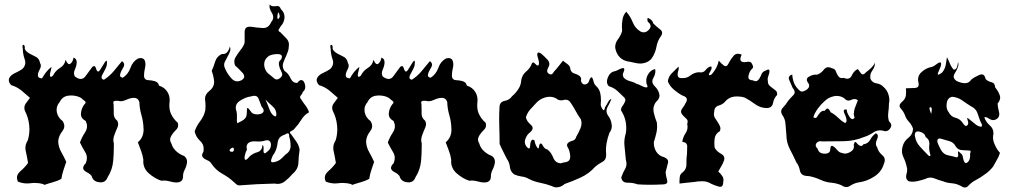

<svg xmlns="http://www.w3.org/2000/svg" viewBox="-20 -850 4534 863"><path d="M173.8 -22.5Q155.3 -27.8 136.2 -27.8Q126.5 -27.8 116.7 -26.4Q109.4 -25.4 102.5 -25.4Q80.6 -25.4 60.5 -33.7Q56.2 -43 56.2 -51.3Q56.2 -66.4 70.8 -79.6Q93.8 -99.6 106 -117.7Q102.1 -143.1 96.2 -168.9Q94.2 -176.8 94.2 -184.6Q94.2 -202.6 105 -219.7Q112.3 -244.1 112.3 -269Q112.3 -277.8 111.3 -286.6Q107.9 -320.8 92.3 -351.1Q89.4 -358.4 89.4 -365.7Q89.4 -375 94.7 -383.3Q105 -397.5 114.7 -410.2Q95.7 -427.2 75.7 -443.8Q55.2 -460 30.3 -467.3Q21 -477.5 20 -485.8Q19.5 -488.3 19.5 -490.2Q19.5 -496.1 22.9 -501.5Q30.3 -514.2 49.3 -522.5Q68.4 -531.2 80.6 -540Q93.8 -553.2 93.8 -568.8Q93.8 -576.2 90.8 -584Q82.5 -608.4 82.5 -630.9Q78.6 -648.9 85 -648.9Q85.4 -648.9 85.4 -648.4Q92.8 -647.5 91.3 -629.9Q95.2 -621.6 101.6 -616.7Q107.9 -611.8 115.2 -607.9Q128.9 -601.1 142.6 -593.8Q156.2 -586.4 160.2 -566.4Q168 -554.7 158.7 -538.1Q149.4 -521.5 150.4 -509.8Q150.9 -504.9 154.8 -501.5Q159.2 -498.5 168.9 -497.6Q176.8 -512.2 187 -525.4Q197.3 -538.1 210.4 -548.8Q212.9 -548.8 207.5 -529.8Q202.1 -511.2 206.1 -505.9Q207.5 -503.9 210.4 -504.9Q213.4 -505.9 218.3 -510.3Q228.5 -531.7 250 -544.9Q271 -557.6 274.9 -581.5Q283.2 -561.5 291.5 -561.5Q294.4 -561.5 296.9 -564Q308.1 -573.2 310.5 -591.3Q318.8 -587.9 321.8 -582.5Q324.7 -576.7 324.7 -570.3Q324.7 -555.2 316.4 -537.1Q312.5 -528.3 312.5 -520.5Q312.5 -512.2 316.9 -505.9Q331.5 -495.1 342.8 -495.1Q355 -495.1 363.8 -506.8Q380.9 -529.8 395 -549.3Q406.2 -558.1 410.2 -545.9Q413.6 -533.2 418.5 -529.3Q420.9 -527.3 423.8 -529.3Q426.8 -530.8 431.6 -538.6Q437.5 -549.3 450.7 -569.3Q455.6 -577.1 458.5 -577.1Q460.9 -577.1 460.9 -569.3Q460.9 -564.9 460 -557.1Q457 -543.9 442.9 -519.5Q436.5 -509.3 436.5 -502.4Q436.5 -493.7 447.3 -491.7Q472.2 -507.3 491.2 -530.3Q510.3 -553.7 528.3 -575.2Q538.1 -568.4 538.1 -559.1Q538.1 -553.2 533.7 -545.9Q522.9 -528.8 520 -516.1Q518.6 -510.7 521 -506.3Q522.9 -502.4 531.7 -500.5Q556.2 -516.1 566.4 -544.9Q576.2 -573.7 601.1 -587.4Q612.8 -590.3 619.6 -587.9Q626.5 -585.9 629.4 -580.1Q633.8 -572.3 633.8 -561Q633.8 -552.7 631.3 -542.5Q627.4 -524.4 627.4 -511.7Q627.4 -507.3 627.9 -503.4Q631.3 -490.7 645.5 -489.7Q660.2 -489.3 673.3 -485.8Q680.7 -483.9 686.5 -479.5Q692.4 -475.1 694.3 -465.3Q720.2 -457.5 732.9 -436Q742.7 -419.9 742.7 -400.4Q742.7 -394 741.7 -387.2Q741.2 -380.9 741.2 -375Q741.2 -354.5 749 -337.4Q759.8 -314.9 778.8 -298.3Q780.8 -292.5 780.8 -287.1Q780.8 -275.4 771.5 -266.6Q758.8 -254.4 750.5 -240.7Q745.6 -232.9 744.6 -224.6Q744.1 -215.8 750.5 -204.6Q756.3 -184.1 772.5 -169.9Q788.1 -155.8 807.6 -148.9Q816.4 -142.1 818.8 -134.3Q820.8 -128.9 820.8 -123Q820.8 -120.6 820.3 -118.2Q818.4 -102.5 809.6 -85.9Q802.7 -72.3 802.7 -58.6Q802.7 -56.2 802.7 -53.7Q801.8 -43.5 796.9 -38.6Q792 -33.2 785.2 -31.2Q778.8 -29.8 772 -29.8Q759.8 -29.8 745.1 -34.2Q729.5 -38.6 717.3 -38.6Q710.9 -38.6 705.6 -37.6Q675.3 -47.4 648.4 -71.3Q624 -93.3 624 -124.5Q624 -127.9 624.5 -131.3Q621.6 -151.9 614.3 -171.4Q606.9 -190.9 599.6 -210.4Q614.3 -222.7 620.6 -239.3Q625.5 -252.4 625.5 -266.1Q625.5 -270.5 625 -274.9Q624 -304.7 615.7 -333Q607.4 -360.8 606.4 -391.1Q602.5 -402.8 595.7 -406.7Q589.4 -410.6 581.1 -410.2Q565.4 -409.7 546.4 -400.9Q533.7 -395 522.5 -395Q517.1 -395 512.2 -396.5Q501.5 -397.9 494.1 -396Q486.8 -393.6 490.7 -380.4Q491.2 -368.2 491.2 -354.5Q491.2 -349.1 491.2 -338.9Q491.2 -319.8 507.3 -307.1Q511.2 -299.3 511.2 -291.5Q510.7 -283.7 507.3 -275.9Q500 -259.8 494.1 -243.2Q490.7 -234.4 489.7 -225.1Q488.3 -215.8 491.7 -206.1Q491.7 -198.2 491.7 -190.4Q491.7 -158.7 488.8 -127Q485.4 -86.9 463.4 -52.7Q455.1 -30.3 432.6 -30.3Q429.7 -30.3 426.3 -30.8Q398.4 -33.7 392.1 -58.6Q384.3 -68.8 371.6 -75.2Q358.4 -81.5 354.5 -90.3Q352.5 -95.2 355 -101.6Q356.9 -107.9 365.7 -116.7Q370.6 -128.9 370.6 -140.1Q370.6 -153.8 363.3 -165.5Q349.6 -188 339.4 -209.5Q347.7 -232.9 362.8 -255.9Q371.1 -268.6 371.1 -282.2Q371.1 -293.9 365.2 -306.2Q343.8 -317.4 343.8 -336.9Q343.8 -336.9 343.8 -340.3Q345.7 -362.8 358.9 -380.4Q370.1 -390.1 360.4 -396.5Q351.1 -403.3 344.7 -409.7Q325.2 -420.9 299.3 -420.9Q295.4 -420.9 291.5 -420.4Q261.2 -418.5 248.5 -391.6Q234.4 -375.5 234.4 -356.4Q234.4 -351.1 235.4 -345.7Q240.7 -320.8 261.7 -305.7Q269 -293.9 269 -283.2Q269 -271.5 260.3 -260.3Q243.2 -238.8 241.7 -215.3Q242.2 -189.9 254.9 -167.5Q267.6 -145 277.8 -122.6Q271 -104 265.1 -85Q258.8 -65.9 255.9 -46.4Q239.3 -36.6 218.8 -31.2Q197.8 -25.4 179.7 -19Q177.7 -20 173.8 -22.5Z M1033.2 -29.8Q1009.3 -52.7 979.5 -68.8Q949.7 -85.4 930.7 -113.8Q924.8 -124.5 911.1 -129.9Q897.9 -135.3 891.6 -143.1Q888.2 -147.5 888.2 -153.3Q888.7 -159.2 894.5 -168Q895.5 -174.3 895.5 -180.7Q895.5 -202.1 880.4 -215.8Q860.4 -233.9 855 -259.3Q863.3 -284.7 880.4 -306.2Q897 -328.1 902.8 -354.5Q903.8 -363.8 903.8 -373Q903.8 -386.7 901.9 -400.9Q901.4 -403.3 901.4 -406.2Q901.4 -426.3 921.9 -441.9Q942.4 -458.5 942.4 -480.5Q942.4 -482.4 942.4 -484.4Q939.9 -509.3 931.6 -531.2Q940.4 -550.8 947.3 -573.7Q954.1 -596.2 977.1 -607.4Q993.7 -605 1002.9 -617.7Q1011.7 -630.4 1013.2 -642.1Q1016.6 -632.8 1015.1 -624Q1013.2 -615.7 1008.8 -606.9Q1001 -591.3 992.2 -575.2Q987.3 -567.4 987.3 -558.6Q987.3 -550.3 991.7 -542Q1000 -521 1019 -499Q1031.2 -484.4 1046.9 -484.4Q1055.2 -484.4 1064.5 -488.8Q1077.6 -496.1 1077.6 -506.3Q1077.6 -514.6 1068.8 -523.9Q1049.3 -545.4 1036.6 -555.7Q1033.2 -564.9 1033.2 -573.2Q1033.2 -584 1039.1 -593.3Q1048.8 -609.4 1060.5 -624.5Q1067.4 -632.8 1072.3 -641.1Q1077.6 -649.4 1079.6 -659.2Q1079.6 -674.8 1079.6 -706.1Q1079.6 -730 1102.5 -730Q1106 -730 1110.4 -729.5Q1134.3 -725.6 1160.6 -724.1Q1160.6 -724.1 1164.1 -724.1Q1187.5 -724.1 1199.2 -751Q1208 -761.2 1208 -772.5Q1208 -782.2 1201.7 -792.5Q1191.4 -809.1 1191.4 -821.3Q1191.4 -826.2 1192.9 -830.1Q1196.8 -824.2 1201.2 -823.2Q1206.1 -821.8 1210.9 -821.8Q1219.7 -822.3 1228.5 -822.8Q1237.3 -822.8 1242.7 -808.6Q1258.8 -793.9 1258.8 -774.4Q1258.8 -774.4 1258.8 -771Q1257.3 -748.5 1242.2 -732.4Q1237.3 -725.1 1232.9 -717.8Q1228.5 -710.4 1240.2 -705.1Q1253.9 -691.4 1268.1 -676.3Q1278.8 -664.6 1278.8 -648.9Q1278.8 -644 1277.8 -638.7Q1277.8 -628.9 1274.4 -619.6Q1271.5 -610.4 1267.1 -600.6Q1258.8 -583.5 1252.9 -566.4Q1251 -560.5 1251 -554.7Q1251 -543 1258.8 -531.2Q1275.4 -521.5 1286.1 -498Q1295.9 -477.5 1312 -477.5Q1314.5 -477.5 1317.4 -478Q1321.8 -485.4 1326.7 -487.8Q1331.1 -490.7 1335 -490.2Q1346.7 -488.8 1351.1 -468.8Q1352.1 -463.9 1352.1 -459.5Q1352.1 -445.3 1341.3 -437Q1339.4 -429.2 1332 -420.9Q1325.2 -412.6 1332.5 -405.3Q1341.8 -390.1 1352.5 -376.5Q1363.8 -362.3 1369.1 -345.2Q1347.2 -333.5 1334.5 -312Q1321.8 -291 1304.7 -272.9Q1300.3 -266.1 1289.1 -260.7Q1277.3 -255.4 1288.1 -247.1Q1299.8 -231 1312 -213.4Q1324.2 -196.3 1326.7 -176.3Q1322.3 -148.9 1321.3 -119.1Q1320.3 -89.8 1296.4 -69.8Q1280.8 -51.3 1261.2 -35.6Q1246.6 -23.4 1228 -23.4Q1221.7 -23.4 1214.8 -24.9Q1174.8 -23.9 1134.3 -22Q1094.2 -19.5 1053.7 -16.6Q1047.4 -17.6 1042.5 -21.5Q1037.6 -25.4 1033.2 -29.8ZM1086.4 -324.7Q1089.8 -335 1089.8 -351.6Q1089.8 -351.6 1089.8 -356Q1089.4 -375.5 1106.9 -349.6Q1114.3 -335.9 1135.7 -335.9Q1135.7 -335.9 1137.2 -335.9Q1159.7 -336.4 1164.6 -348.6Q1166 -353 1164.1 -358.4Q1162.6 -363.3 1156.2 -370.1Q1148.4 -388.7 1142.1 -406.7Q1137.2 -419.4 1123.5 -419.4Q1116.7 -419.4 1107.9 -416.5Q1084.5 -414.1 1057.6 -396.5Q1039.6 -384.3 1039.6 -366.7Q1039.6 -358.9 1043 -349.6Q1045.9 -337.4 1044.9 -321.3Q1043.5 -304.7 1046.9 -295.9Q1057.6 -301.8 1068.8 -307.6Q1079.6 -313.5 1086.4 -324.7ZM1222.2 -332.5Q1222.2 -332.5 1222.2 -336.9Q1222.2 -356.9 1205.6 -371.6Q1187 -388.2 1173.3 -402.3Q1181.6 -384.8 1191.4 -357.9Q1201.2 -331.5 1218.3 -326.2Q1219.2 -328.6 1222.2 -332.5ZM1262.7 -154.8Q1285.2 -168.9 1286.1 -191.9Q1286.1 -193.4 1286.1 -194.8Q1286.1 -215.8 1279.8 -236.3Q1280.3 -250 1274.9 -250.5Q1269 -251.5 1259.8 -244.6Q1231 -236.3 1228 -209Q1225.1 -181.6 1212.9 -160.6Q1204.1 -149.9 1199.2 -132.3Q1198.2 -129.4 1198.2 -127.4Q1198.2 -120.6 1206.5 -120.6Q1211.9 -120.6 1220.7 -123.5Q1233.4 -127.4 1243.7 -136.2Q1253.4 -145.5 1262.7 -154.8ZM1101.1 -146Q1115.7 -160.2 1137.2 -166Q1158.7 -172.4 1159.7 -198.7Q1166 -194.8 1164.6 -180.7Q1163.1 -166.5 1167 -162.1Q1168.5 -160.2 1171.9 -161.6Q1175.3 -162.6 1181.6 -168.5Q1197.8 -180.7 1197.8 -198.2Q1197.8 -201.2 1197.3 -204.6Q1194.8 -219.7 1180.7 -219.7Q1173.8 -219.7 1165 -216.3Q1154.8 -213.9 1142.1 -213.9Q1136.7 -213.9 1130.4 -214.4Q1127 -214.8 1123.5 -214.8Q1108.4 -214.8 1098.6 -209Q1092.3 -205.1 1089.8 -197.8Q1086.9 -190.4 1089.8 -176.8Q1084.5 -168.5 1080.6 -151.9Q1077.1 -134.8 1082.5 -131.8Q1084.5 -130.9 1089.4 -133.8Q1093.8 -136.7 1101.1 -146ZM1030.8 -172.4Q1033.7 -190.9 1022 -185.1Q1010.3 -178.7 1012.2 -172.4Q1013.2 -169.9 1016.1 -168.9Q1019.5 -167.5 1026.4 -168Q1027.8 -169.4 1030.8 -172.4ZM1237.8 -498.5Q1248.5 -506.3 1248.5 -515.6Q1248.5 -520.5 1245.6 -525.9Q1236.8 -542 1233.9 -558.1Q1232.4 -564.5 1234.4 -571.3Q1236.3 -577.6 1243.7 -583Q1247.1 -589.8 1247.1 -594.7Q1247.1 -606.9 1227.5 -606.9Q1227.5 -606.9 1224.1 -606.9Q1192.9 -605.5 1182.1 -593.3Q1167.5 -580.1 1167.5 -561Q1167.5 -557.1 1168 -552.2Q1172.4 -527.8 1191.9 -514.6Q1201.2 -506.8 1212.9 -497.1Q1224.1 -487.8 1237.8 -498.5ZM1236.8 -773.4Q1237.3 -776.4 1237.3 -777.8Q1231.4 -805.2 1228 -785.6Q1224.6 -766.1 1229.5 -764.6Q1230.5 -764.2 1232.4 -766.1Q1234.4 -768.1 1236.8 -773.4Z M1557.6 -22.5Q1539.1 -27.8 1520 -27.8Q1510.3 -27.8 1500.5 -26.4Q1493.2 -25.4 1486.3 -25.4Q1464.4 -25.4 1444.3 -33.7Q1439.9 -43 1439.9 -51.3Q1439.9 -66.4 1454.6 -79.6Q1477.5 -99.6 1489.7 -117.7Q1485.8 -143.1 1480 -168.9Q1478 -176.8 1478 -184.6Q1478 -202.6 1488.8 -219.7Q1496.1 -244.1 1496.1 -269Q1496.1 -277.8 1495.1 -286.6Q1491.7 -320.8 1476.1 -351.1Q1473.1 -358.4 1473.1 -365.7Q1473.1 -375 1478.5 -383.3Q1488.8 -397.5 1498.5 -410.2Q1479.5 -427.2 1459.5 -443.8Q1439 -460 1414.1 -467.3Q1404.8 -477.5 1403.8 -485.8Q1403.3 -488.3 1403.3 -490.2Q1403.3 -496.1 1406.7 -501.5Q1414.1 -514.2 1433.1 -522.5Q1452.1 -531.2 1464.4 -540Q1477.5 -553.2 1477.5 -568.8Q1477.5 -576.2 1474.6 -584Q1466.3 -608.4 1466.3 -630.9Q1462.4 -648.9 1468.8 -648.9Q1469.2 -648.9 1469.2 -648.4Q1476.6 -647.5 1475.1 -629.9Q1479 -621.6 1485.4 -616.7Q1491.7 -611.8 1499 -607.9Q1512.7 -601.1 1526.4 -593.8Q1540 -586.4 1543.9 -566.4Q1551.8 -554.7 1542.5 -538.1Q1533.2 -521.5 1534.2 -509.8Q1534.7 -504.9 1538.6 -501.5Q1543 -498.5 1552.7 -497.6Q1560.5 -512.2 1570.8 -525.4Q1581.1 -538.1 1594.2 -548.8Q1596.7 -548.8 1591.3 -529.8Q1585.9 -511.2 1589.8 -505.9Q1591.3 -503.9 1594.2 -504.9Q1597.2 -505.9 1602.1 -510.3Q1612.3 -531.7 1633.8 -544.9Q1654.8 -557.6 1658.7 -581.5Q1667 -561.5 1675.3 -561.5Q1678.2 -561.5 1680.7 -564Q1691.9 -573.2 1694.3 -591.3Q1702.6 -587.9 1705.6 -582.5Q1708.5 -576.7 1708.5 -570.3Q1708.5 -555.2 1700.2 -537.1Q1696.3 -528.3 1696.3 -520.5Q1696.3 -512.2 1700.7 -505.9Q1715.3 -495.1 1726.6 -495.1Q1738.8 -495.1 1747.6 -506.8Q1764.6 -529.8 1778.8 -549.3Q1790 -558.1 1793.9 -545.9Q1797.4 -533.2 1802.2 -529.3Q1804.7 -527.3 1807.6 -529.3Q1810.5 -530.8 1815.4 -538.6Q1821.3 -549.3 1834.5 -569.3Q1839.4 -577.1 1842.3 -577.1Q1844.7 -577.1 1844.7 -569.3Q1844.7 -564.9 1843.8 -557.1Q1840.8 -543.9 1826.7 -519.5Q1820.3 -509.3 1820.3 -502.4Q1820.3 -493.7 1831.1 -491.7Q1856 -507.3 1875 -530.3Q1894 -553.7 1912.1 -575.2Q1921.9 -568.4 1921.9 -559.1Q1921.9 -553.2 1917.5 -545.9Q1906.7 -528.8 1903.8 -516.1Q1902.3 -510.7 1904.8 -506.3Q1906.7 -502.4 1915.5 -500.5Q1939.9 -516.1 1950.2 -544.9Q1960 -573.7 1984.9 -587.4Q1996.6 -590.3 2003.4 -587.9Q2010.3 -585.9 2013.2 -580.1Q2017.6 -572.3 2017.6 -561Q2017.6 -552.7 2015.1 -542.5Q2011.2 -524.4 2011.2 -511.7Q2011.2 -507.3 2011.7 -503.4Q2015.1 -490.7 2029.3 -489.7Q2043.9 -489.3 2057.1 -485.8Q2064.5 -483.9 2070.3 -479.5Q2076.2 -475.1 2078.1 -465.3Q2104 -457.5 2116.7 -436Q2126.5 -419.9 2126.5 -400.4Q2126.5 -394 2125.5 -387.2Q2125 -380.9 2125 -375Q2125 -354.5 2132.8 -337.4Q2143.6 -314.9 2162.6 -298.3Q2164.6 -292.5 2164.6 -287.1Q2164.6 -275.4 2155.3 -266.6Q2142.6 -254.4 2134.3 -240.7Q2129.4 -232.9 2128.4 -224.6Q2127.9 -215.8 2134.3 -204.6Q2140.1 -184.1 2156.2 -169.9Q2171.9 -155.8 2191.4 -148.9Q2200.2 -142.1 2202.6 -134.3Q2204.6 -128.9 2204.6 -123Q2204.6 -120.6 2204.1 -118.2Q2202.1 -102.5 2193.4 -85.9Q2186.5 -72.3 2186.5 -58.6Q2186.5 -56.2 2186.5 -53.7Q2185.5 -43.5 2180.7 -38.6Q2175.8 -33.2 2168.9 -31.2Q2162.6 -29.8 2155.8 -29.8Q2143.6 -29.8 2128.9 -34.2Q2113.3 -38.6 2101.1 -38.6Q2094.7 -38.6 2089.4 -37.6Q2059.1 -47.4 2032.2 -71.3Q2007.8 -93.3 2007.8 -124.5Q2007.8 -127.9 2008.3 -131.3Q2005.4 -151.9 1998 -171.4Q1990.7 -190.9 1983.4 -210.4Q1998 -222.7 2004.4 -239.3Q2009.3 -252.4 2009.3 -266.1Q2009.3 -270.5 2008.8 -274.9Q2007.8 -304.7 1999.5 -333Q1991.2 -360.8 1990.2 -391.1Q1986.3 -402.8 1979.5 -406.7Q1973.1 -410.6 1964.8 -410.2Q1949.2 -409.7 1930.2 -400.9Q1917.5 -395 1906.2 -395Q1900.9 -395 1896 -396.5Q1885.3 -397.9 1877.9 -396Q1870.6 -393.6 1874.5 -380.4Q1875 -368.2 1875 -354.5Q1875 -349.1 1875 -338.9Q1875 -319.8 1891.1 -307.1Q1895 -299.3 1895 -291.5Q1894.5 -283.7 1891.1 -275.9Q1883.8 -259.8 1877.9 -243.2Q1874.5 -234.4 1873.5 -225.1Q1872.1 -215.8 1875.5 -206.1Q1875.5 -198.2 1875.5 -190.4Q1875.5 -158.7 1872.6 -127Q1869.1 -86.9 1847.2 -52.7Q1838.9 -30.3 1816.4 -30.3Q1813.5 -30.3 1810.1 -30.8Q1782.2 -33.7 1775.9 -58.6Q1768.1 -68.8 1755.4 -75.2Q1742.2 -81.5 1738.3 -90.3Q1736.3 -95.2 1738.8 -101.6Q1740.7 -107.9 1749.5 -116.7Q1754.4 -128.9 1754.4 -140.1Q1754.4 -153.8 1747.1 -165.5Q1733.4 -188 1723.1 -209.5Q1731.4 -232.9 1746.6 -255.9Q1754.9 -268.6 1754.9 -282.2Q1754.9 -293.9 1749 -306.2Q1727.5 -317.4 1727.5 -336.9Q1727.5 -336.9 1727.5 -340.3Q1729.5 -362.8 1742.7 -380.4Q1753.9 -390.1 1744.1 -396.5Q1734.9 -403.3 1728.5 -409.7Q1709 -420.9 1683.1 -420.9Q1679.2 -420.9 1675.3 -420.4Q1645 -418.5 1632.3 -391.6Q1618.2 -375.5 1618.2 -356.4Q1618.2 -351.1 1619.1 -345.7Q1624.5 -320.8 1645.5 -305.7Q1652.8 -293.9 1652.8 -283.2Q1652.8 -271.5 1644 -260.3Q1627 -238.8 1625.5 -215.3Q1626 -189.9 1638.7 -167.5Q1651.4 -145 1661.6 -122.6Q1654.8 -104 1648.9 -85Q1642.6 -65.9 1639.6 -46.4Q1623 -36.6 1602.5 -31.2Q1581.5 -25.4 1563.5 -19Q1561.5 -20 1557.6 -22.5Z M2460.4 -13.7Q2435.5 -22.9 2408.7 -28.3Q2382.3 -33.2 2357.9 -45.4Q2342.3 -54.7 2324.7 -56.6Q2307.1 -59.1 2291.5 -65.9Q2274.4 -78.1 2272 -99.1Q2269.5 -120.6 2257.8 -136.7Q2250 -153.3 2241.2 -169.9Q2232.4 -186.5 2225.6 -203.1Q2225.6 -244.1 2224.1 -285.6Q2223.6 -300.3 2223.6 -315.4Q2223.6 -341.3 2225.1 -367.7Q2225.6 -392.1 2248 -396.5Q2270 -400.4 2281.7 -417.5Q2297.9 -431.2 2309.6 -449.2Q2321.8 -467.3 2322.8 -489.3Q2326.7 -513.2 2344.7 -528.3Q2363.3 -543.5 2371.1 -565.4Q2376 -573.7 2383.8 -564.9Q2391.6 -556.2 2397 -555.2Q2399.4 -554.7 2400.9 -557.6Q2402.3 -560.1 2402.8 -567.9Q2402.3 -576.2 2397.5 -591.3Q2392.6 -606.4 2396.5 -611.8Q2397.9 -613.8 2400.9 -613.8Q2401.4 -613.8 2401.9 -613.8Q2405.8 -613.3 2413.1 -608.4Q2427.2 -596.7 2441.9 -580.6Q2449.2 -571.8 2449.2 -562.5Q2449.2 -553.7 2442.9 -543.5Q2434.1 -525.9 2447.8 -518.1Q2460.9 -509.8 2470.2 -528.3Q2481 -539.6 2490.7 -552.2Q2500 -564.9 2510.3 -577.1Q2520 -569.3 2531.7 -561Q2543 -552.7 2543.9 -538.1Q2547.9 -523.9 2561 -520Q2574.2 -516.1 2583.5 -509.8Q2588.4 -506.3 2590.8 -501Q2593.3 -495.6 2591.3 -485.4Q2598.1 -467.8 2611.8 -470.7Q2625.5 -473.6 2629.4 -491.2Q2632.8 -498.5 2635.3 -501Q2637.7 -503.4 2639.6 -502.4Q2644.5 -499.5 2647.9 -484.4Q2651.4 -469.7 2658.7 -464.4Q2676.3 -447.8 2679.2 -425.3Q2681.2 -412.1 2681.2 -398.9Q2681.2 -389.6 2680.2 -380.4Q2680.7 -370.1 2688.5 -358.9Q2696.3 -347.2 2699.2 -367.2Q2704.6 -375 2712.9 -390.6Q2721.2 -405.8 2728 -404.3Q2721.2 -387.2 2710.4 -368.2Q2706.1 -359.9 2706.1 -351.6Q2706.1 -341.3 2712.9 -330.6Q2725.6 -314.9 2729 -293Q2730 -288.1 2730 -283.7Q2730 -267.1 2719.7 -253.9Q2710.4 -230 2706.1 -204.6Q2703.6 -188.5 2703.6 -172.9Q2703.6 -163.1 2704.6 -153.3Q2704.6 -130.9 2686.5 -121.6Q2668.5 -112.3 2654.8 -100.1Q2627.9 -69.8 2591.3 -52.7Q2554.7 -35.6 2517.6 -22.9Q2505.9 -11.7 2490.2 -8.8Q2485.8 -7.8 2481.4 -7.8Q2470.7 -7.8 2460.4 -13.7ZM2520 -120.6Q2543 -124 2543 -145Q2543 -145 2543 -149.4Q2541 -174.3 2530.8 -189.5Q2527.8 -196.3 2528.8 -200.2Q2529.8 -204.1 2532.7 -207Q2539.6 -213.9 2553.2 -217.3Q2566.9 -221.2 2569.8 -234.9Q2580.1 -252 2588.9 -272.9Q2593.8 -284.7 2593.8 -295.9Q2593.8 -304.7 2590.8 -314Q2578.1 -331.1 2568.4 -349.6Q2558.6 -368.2 2546.9 -385.3Q2537.6 -401.9 2522.5 -401.9Q2518.6 -401.9 2514.6 -400.9Q2508.3 -398.9 2502.4 -398.9Q2489.3 -398.9 2479 -408.2Q2465.3 -415 2450.7 -415Q2440.9 -415 2430.7 -412.1Q2405.3 -404.8 2389.2 -386.2Q2375.5 -372.1 2362.3 -356.9Q2349.6 -341.8 2343.8 -322.8Q2346.7 -305.7 2365.2 -290Q2374 -282.7 2374 -274.4Q2374 -265.6 2363.8 -256.3Q2348.1 -245.1 2341.3 -225.1Q2338.9 -218.8 2338.9 -212.4Q2338.9 -200.2 2348.1 -189Q2361.8 -174.8 2362.8 -193.4Q2363.3 -212.4 2369.6 -219.7Q2371.6 -222.2 2375 -222.2Q2378.4 -222.2 2383.3 -217.8Q2382.8 -207.5 2392.6 -189.9Q2401.9 -172.4 2403.8 -198.2Q2411.1 -212.9 2419.4 -196.3Q2428.2 -179.7 2439.5 -178.7Q2457.5 -166 2466.8 -141.1Q2476.6 -116.2 2502.4 -116.2Q2506.3 -117.7 2510.7 -119.1Q2515.1 -120.1 2520 -120.6Z M2844.7 -21.5Q2827.1 -28.8 2801.8 -28.8Q2801.8 -28.8 2800.8 -28.8Q2775.4 -28.8 2772.5 -52.7Q2779.3 -72.8 2790 -91.3Q2795.9 -102.1 2795.9 -113.8Q2795.9 -122.6 2793 -132.3Q2790 -162.1 2787.1 -192.4Q2786.1 -199.7 2786.1 -206.5Q2786.1 -229 2793 -251.5Q2794.9 -262.7 2794.9 -273.9Q2794.9 -286.6 2793 -298.8Q2789.1 -322.8 2777.3 -343.8Q2771.5 -351.1 2771.5 -357.9Q2771.5 -363.8 2775.4 -369.6Q2784.2 -381.3 2789.1 -392.6Q2791 -397.5 2791 -401.9Q2790 -406.7 2786.1 -411.6Q2770.5 -426.3 2754.9 -441.4Q2738.3 -456.1 2716.8 -462.4Q2708 -471.2 2708 -483.4Q2708 -491.2 2711.9 -501Q2720.7 -524.4 2740.2 -529.3Q2749 -530.3 2763.7 -538.6Q2774.4 -543.9 2780.3 -543.9Q2780.3 -543.9 2781.2 -543.9Q2783.2 -543.9 2784.2 -543.5Q2786.1 -542 2786.1 -537.6Q2786.1 -533.2 2782.2 -524.4Q2779.3 -518.1 2779.3 -513.2Q2779.3 -510.7 2780.3 -508.8Q2781.2 -502.4 2787.1 -497.6Q2796.9 -488.8 2814.5 -484.4Q2831.1 -480 2841.8 -473.1Q2850.6 -471.2 2866.2 -462.9Q2877.9 -457 2883.8 -457Q2885.7 -457 2887.7 -457.5Q2890.6 -458.5 2890.6 -462.4Q2889.6 -466.3 2885.7 -475.1Q2884.8 -481 2884.8 -487.3Q2884.8 -501.5 2892.6 -515.1Q2904.3 -535.6 2924.8 -539.6Q2925.8 -535.2 2925.8 -530.8Q2925.8 -516.1 2917 -500Q2912.1 -492.2 2912.1 -484.9Q2912.1 -472.2 2924.8 -460.4Q2939.5 -445.8 2943.4 -426.8Q2944.3 -423.3 2944.3 -420.4Q2944.3 -405.3 2928.7 -392.1Q2917 -376 2917 -358.4Q2917 -352.1 2918 -345.7Q2923.8 -320.8 2932.6 -298.8Q2933.6 -289.6 2933.6 -280.3Q2933.6 -267.1 2930.7 -254.4Q2925.8 -232.4 2918.9 -211.4Q2918.9 -209 2918.9 -206.5Q2918.9 -186 2929.7 -168.5Q2941.4 -149.4 2964.8 -143.6Q2983.4 -136.2 2983.4 -122.1Q2982.4 -118.2 2981.4 -113.8Q2975.6 -92.8 2971.7 -75.7Q2972.7 -61 2978.5 -40.5Q2979.5 -36.6 2979.5 -33.7Q2979.5 -21 2958 -21Q2958 -21 2957 -21Q2928.7 -19.5 2900.4 -19.5Q2872.1 -19.5 2844.7 -21.5ZM2811.5 -572.3Q2785.2 -574.7 2767.6 -590.8Q2751 -606.9 2746.1 -630.9Q2745.1 -634.3 2745.1 -637.7Q2745.1 -656.7 2756.8 -672.4Q2770.5 -690.4 2776.4 -710.4Q2775.4 -720.2 2775.4 -730Q2775.4 -742.7 2777.3 -756.3Q2779.3 -780.8 2794.9 -797.4Q2813.5 -776.4 2824.2 -749.5Q2835 -722.2 2860.4 -707.5Q2867.2 -704.6 2873 -704.6Q2886.7 -704.6 2897.5 -717.3Q2904.3 -725.1 2904.3 -732.4Q2904.3 -742.7 2891.6 -752.4Q2889.6 -759.8 2889.6 -763.7Q2889.6 -768.6 2892.6 -768.6Q2895.5 -768.6 2899.4 -766.1Q2914.1 -757.3 2916 -745.1Q2929.7 -731 2947.3 -717.8Q2956.1 -710.9 2956.1 -702.1Q2956.1 -692.9 2946.3 -681.2Q2934.6 -662.1 2930.7 -640.1Q2926.8 -618.2 2916 -598.6Q2905.3 -576.2 2881.8 -568.4Q2872.1 -565.4 2862.3 -564.5H2856.4Q2845.7 -564.5 2835 -567.4Q2829.1 -568.8 2823.2 -569.8Q2817.4 -570.8 2811.5 -572.3Z M3176.8 -23.9Q3159.7 -34.7 3140.1 -35.2Q3136.2 -35.2 3132.3 -35.2Q3116.7 -35.2 3101.6 -32.2Q3085 -30.3 3067.9 -28.8Q3050.8 -26.9 3034.2 -24.9Q3033.7 -38.6 3035.2 -52.7Q3036.1 -67.4 3048.8 -75.7Q3065.4 -89.4 3065.4 -110.4Q3065.4 -110.4 3065.4 -113.8Q3065.4 -113.8 3065.4 -124Q3065.4 -141.6 3067.9 -157.7Q3068.8 -174.3 3068.8 -192.4Q3068.4 -210.4 3046.9 -212.4Q3049.3 -232.9 3061.5 -251.5Q3070.3 -264.2 3070.3 -279.3Q3070.3 -285.6 3068.8 -293Q3074.7 -308.6 3064.5 -316.9Q3054.7 -325.7 3046.9 -334.5Q3043 -339.4 3041.5 -345.2Q3040 -351.1 3044.4 -359.4Q3055.2 -373 3064.9 -392.6Q3067.4 -397.9 3067.4 -402.3Q3067.4 -414.6 3047.9 -420.4Q3027.3 -431.2 3009.3 -446.8Q2990.7 -462.4 2981.9 -483.9Q2983.9 -504.9 2999.5 -520.5Q3009.3 -530.3 3029.3 -550.3Q3032.7 -544.9 3028.3 -530.8Q3023.9 -516.1 3027.3 -506.8Q3028.8 -502.9 3033.2 -500.5Q3037.1 -498.5 3044.9 -499Q3044.9 -499 3050.3 -499Q3068.4 -499 3083 -510.7Q3099.6 -523.9 3121.1 -525.4Q3125.5 -524.4 3129.9 -524.4Q3143.1 -524.4 3151.4 -535.2Q3162.6 -549.3 3176.3 -551.8Q3182.1 -544.9 3173.8 -531.2Q3165.5 -518.1 3166.5 -513.2Q3167 -511.7 3169.4 -511.7Q3171.4 -511.7 3176.8 -514.2Q3189.5 -526.9 3198.7 -543.9Q3207.5 -561 3210.9 -577.6Q3220.2 -565.4 3233.4 -555.7Q3246.6 -545.9 3256.3 -567.9Q3265.1 -585 3277.8 -599.6Q3285.6 -608.4 3296.9 -608.4Q3304.7 -608.4 3313.5 -604.5Q3308.1 -591.8 3307.6 -585Q3307.6 -578.1 3311 -575.2Q3318.8 -567.9 3336.9 -571.8Q3354.5 -575.2 3358.9 -564.9Q3362.8 -558.6 3364.7 -552.2Q3366.7 -545.9 3359.4 -540Q3348.1 -528.8 3344.2 -508.8Q3343.8 -505.9 3343.8 -503.4Q3343.8 -489.3 3364.7 -488.8Q3372.1 -484.4 3377 -484.9Q3382.3 -485.4 3386.2 -488.8Q3395 -496.6 3401.4 -513.2Q3407.2 -529.3 3422.4 -533.2Q3429.7 -537.6 3433.6 -537.6Q3437 -537.1 3438 -534.2Q3440.4 -527.3 3434.1 -510.3Q3428.2 -493.7 3431.6 -485.4Q3430.7 -477.1 3434.1 -471.2Q3438 -465.3 3443.4 -460.9Q3453.6 -452.6 3464.4 -444.8Q3473.1 -439 3473.1 -428.2Q3473.1 -425.8 3472.7 -422.9Q3458.5 -408.7 3454.6 -386.7Q3450.2 -364.7 3426.3 -364.3Q3397.5 -364.7 3374 -381.8Q3351.1 -398.9 3327.1 -411.6Q3311.5 -416.5 3293.9 -416.5Q3287.6 -416.5 3281.7 -416Q3257.8 -413.6 3241.7 -396Q3230.5 -381.3 3210.4 -375.5Q3190.4 -369.6 3190.4 -348.1Q3189 -342.3 3189 -336.9Q3189 -326.7 3194.8 -317.9Q3204.6 -304.2 3211.9 -291Q3216.3 -283.7 3217.8 -276.4Q3219.2 -269 3215.8 -260.7Q3195.8 -249.5 3192.4 -228Q3190.9 -217.3 3190.9 -207Q3190.9 -196.3 3192.4 -186Q3201.2 -169.4 3222.7 -157.7Q3235.8 -150.4 3235.8 -137.7Q3235.8 -129.9 3231 -120.6Q3226.6 -109.4 3220.2 -99.6Q3213.9 -89.4 3208.5 -79.1Q3218.3 -70.3 3226.1 -59.1Q3234.4 -47.9 3231 -33.2Q3231 -10.7 3217.3 -10.3Q3214.4 -10.3 3210.9 -11.2Q3190.4 -17.1 3176.8 -23.9Z M3761.7 -17.6Q3739.3 -26.9 3715.8 -28.8Q3692.4 -30.8 3669.9 -41Q3654.3 -48.3 3636.7 -53.7Q3620.1 -59.1 3601.6 -59.6Q3579.1 -63 3575.2 -84Q3571.3 -105 3559.6 -120.1Q3545.9 -149.9 3530.3 -179.7Q3514.6 -210 3514.6 -244.1Q3512.7 -267.1 3510.7 -291.5Q3509.8 -315.4 3495.1 -335Q3491.2 -342.3 3491.2 -348.6Q3491.2 -358.4 3500 -367.2Q3513.7 -381.8 3521.5 -395.5Q3532.2 -408.7 3545.9 -422.4Q3551.8 -428.2 3551.8 -435.5Q3551.8 -444.3 3543 -454.6Q3537.1 -468.3 3528.3 -488.3Q3525.4 -494.1 3525.4 -499Q3525.4 -510.3 3541 -515.1Q3542 -496.1 3548.8 -477.5Q3556.6 -459 3571.3 -445.8Q3577.1 -438.5 3585 -438.5Q3592.8 -438.5 3603.5 -445.3Q3617.2 -454.6 3617.2 -464.8Q3617.2 -469.7 3614.3 -474.6Q3606.4 -484.4 3606.4 -491.7Q3606.4 -500.5 3617.2 -505.9Q3631.8 -514.6 3646.5 -514.6Q3649.4 -514.6 3652.3 -514.2Q3669.9 -520 3683.6 -537.6Q3691.4 -547.9 3703.1 -547.9Q3710.9 -547.9 3719.7 -543Q3733.4 -541 3737.3 -528.8Q3741.2 -516.6 3748 -507.8Q3751 -502.9 3756.8 -500.5Q3760.7 -499 3764.6 -499Q3768.6 -499 3772.5 -500Q3781.2 -496.1 3788.1 -496.1Q3801.8 -496.1 3808.6 -510.7Q3818.4 -532.7 3835.9 -539.6Q3842.8 -529.3 3850.6 -519.5Q3854.5 -515.6 3858.4 -515.6Q3864.3 -515.6 3872.1 -524.9Q3883.8 -533.2 3896.5 -545.4Q3908.2 -557.1 3913.1 -568.8Q3913.1 -549.3 3900.4 -532.2Q3891.6 -519.5 3891.6 -505.4Q3891.6 -500.5 3892.6 -495.1Q3901.4 -477.5 3920.9 -475.1Q3939.5 -472.2 3952.1 -458.5Q3967.8 -444.3 3973.6 -424.3Q3977.5 -412.6 3977.5 -400.4Q3977.5 -392.6 3975.6 -384.3Q3975.6 -364.7 3972.7 -344.7Q3971.7 -337.9 3971.7 -331.1Q3971.7 -317.9 3975.6 -305.2Q3986.3 -295.4 3986.3 -285.6Q3985.4 -279.3 3980.5 -272Q3971.7 -260.3 3960 -260.3Q3954.1 -260.3 3947.3 -263.2Q3941.4 -264.2 3936.5 -264.2Q3918.9 -264.2 3904.3 -253.9Q3884.8 -240.7 3864.3 -234.4Q3819.3 -215.8 3771.5 -215.3Q3723.6 -215.3 3675.8 -214.4Q3671.9 -215.3 3668 -215.3Q3656.2 -215.3 3649.4 -206.1Q3646.5 -201.7 3646.5 -196.8Q3646.5 -189.5 3655.3 -181.2Q3660.2 -160.2 3685.5 -159.2Q3686.5 -159.2 3687.5 -159.2Q3711.9 -159.2 3711.9 -180.2Q3712.9 -189 3714.8 -192.4Q3716.8 -194.3 3718.8 -194.3H3720.7Q3729.5 -191.9 3741.2 -177.7Q3752.9 -163.6 3762.7 -163.1Q3770.5 -159.7 3778.3 -159.7Q3789.1 -159.7 3800.8 -166.5Q3818.4 -175.3 3818.4 -191.9Q3818.4 -195.3 3817.4 -199.2Q3820.3 -211.9 3824.2 -211.9Q3827.1 -211.9 3830.1 -208Q3837.9 -197.3 3847.7 -194.3Q3849.6 -193.8 3850.6 -193.8Q3852.5 -193.8 3854.5 -194.8Q3857.4 -196.3 3860.4 -201.2Q3881.8 -204.1 3891.6 -222.2Q3901.4 -240.7 3917 -251Q3925.8 -247.1 3925.8 -238.3Q3925.8 -231.9 3921.9 -223.1Q3917 -212.9 3917 -204.1Q3917 -194.8 3922.9 -187.5Q3927.7 -167.5 3945.3 -152.8Q3957 -143.6 3957 -130.4Q3957 -123 3953.1 -114.3Q3942.4 -77.1 3909.2 -56.2Q3876 -34.7 3839.8 -30.3Q3819.3 -26.9 3800.8 -14.6Q3793 -9.3 3784.2 -9.3Q3773.4 -9.3 3761.7 -17.6ZM3784.2 -302.2Q3785.2 -304.7 3785.2 -308.1Q3785.2 -319.3 3776.4 -337.9Q3772.5 -346.2 3772.5 -351.1Q3772.5 -357.9 3780.3 -357.9Q3783.2 -357.9 3786.1 -357.4Q3786.1 -356.4 3786.1 -355.5Q3786.1 -343.8 3797.9 -325.7Q3804.7 -314.5 3811.5 -314.5Q3816.4 -314.5 3821.3 -320.8Q3817.4 -331.1 3817.4 -340.3Q3818.4 -340.8 3818.4 -341.8Q3818.4 -351.6 3821.3 -361.3Q3829.1 -380.9 3835.9 -399.4Q3829.1 -404.8 3820.3 -404.8Q3813.5 -404.8 3805.7 -400.9Q3799.8 -397.9 3793.9 -397.9Q3783.2 -397.9 3774.4 -408.7Q3758.8 -418.9 3741.2 -418.9Q3734.4 -418.9 3728.5 -417.5Q3704.1 -412.6 3686.5 -395.5Q3669.9 -380.9 3656.2 -362.3Q3642.6 -344.2 3635.7 -323.2Q3640.6 -319.8 3644.5 -319.8Q3650.4 -319.8 3653.3 -326.2Q3660.2 -337.4 3668 -345.7Q3671.9 -349.1 3676.8 -351.1Q3678.7 -352.1 3681.6 -352.1Q3683.6 -352.1 3686.5 -351.6Q3694.3 -362.3 3699.2 -362.3Q3700.2 -362.3 3702.1 -361.3Q3708 -357.4 3713.9 -345.2Q3731.4 -336.4 3746.1 -321.8Q3760.7 -307.1 3777.3 -297.4Q3777.3 -297.4 3778.3 -297.4Q3780.3 -297.4 3781.2 -298.8Q3783.2 -300.3 3784.2 -302.2Z M4294.9 -16.1Q4277.3 -24.9 4256.8 -26.4Q4236.3 -27.8 4218.8 -35.2Q4200.2 -40 4179.7 -48.3Q4170.9 -51.8 4162.1 -51.8Q4150.4 -51.8 4139.6 -45.9Q4122.1 -40 4102.5 -35.6Q4092.8 -33.7 4083 -33.2Q4073.2 -33.2 4063.5 -35.6Q4052.7 -43.5 4052.7 -55.7Q4052.7 -60.1 4053.7 -65.4Q4057.6 -76.2 4057.6 -86.4Q4057.6 -93.3 4055.7 -99.6Q4050.8 -122.6 4040 -145Q4034.2 -157.7 4034.2 -171.4Q4034.2 -181.6 4037.1 -191.9Q4043 -215.3 4063.5 -231Q4083 -246.6 4084 -271.5Q4078.1 -289.1 4065.4 -302.7Q4052.7 -315.9 4046.9 -334Q4041 -349.1 4028.3 -362.8Q4023.4 -368.2 4023.4 -374Q4023.4 -382.8 4034.2 -392.1Q4048.8 -403.8 4051.8 -420.9Q4052.7 -429.7 4052.7 -437.5Q4052.7 -445.3 4051.8 -453.1Q4068.4 -453.6 4091.8 -454.6Q4109.4 -455.1 4109.4 -470.2Q4109.4 -475.6 4107.4 -482.4Q4106.4 -487.3 4106.4 -491.7Q4106.4 -513.2 4124 -527.8Q4144.5 -545.4 4168.9 -549.3Q4177.7 -551.8 4189.5 -561.5Q4202.1 -571.3 4207 -569.3Q4210 -568.4 4210 -564Q4210.9 -560.1 4208 -550.8Q4203.1 -539.6 4196.3 -522.9Q4190.4 -505.9 4213.9 -523.4Q4226.6 -537.6 4230.5 -556.2Q4233.4 -574.7 4236.3 -592.8Q4244.1 -578.6 4250 -563.5Q4255.9 -548.8 4266.6 -537.1Q4266.6 -537.1 4268.6 -537.1Q4280.3 -537.1 4284.2 -558.6Q4287.1 -582.5 4288.1 -557.1Q4284.2 -540.5 4271.5 -520.5Q4266.6 -512.7 4266.6 -505.9Q4266.6 -495.1 4279.3 -486.3Q4294.9 -478 4314.5 -476.1Q4314.5 -476.1 4318.4 -476.1Q4335 -476.1 4345.7 -492.2Q4359.4 -503.4 4381.8 -513.2Q4387.7 -515.6 4392.6 -515.6Q4406.2 -515.6 4410.2 -494.6Q4420.9 -483.9 4436.5 -480.5Q4452.1 -477.1 4453.1 -457Q4466.8 -440.9 4473.6 -421.9Q4475.6 -416 4475.6 -410.2Q4474.6 -397 4463.9 -384.8Q4464.8 -367.2 4470.7 -345.2Q4471.7 -340.8 4471.7 -336.4Q4471.7 -320.3 4455.1 -312.5Q4442.4 -306.2 4426.8 -315.9Q4412.1 -326.2 4404.3 -322.8Q4411.1 -301.8 4428.7 -286.6Q4445.3 -272.5 4445.3 -251.5V-248Q4443.4 -240.7 4443.4 -232.9Q4443.4 -217.3 4450.2 -202.6Q4459 -180.2 4474.6 -163.1Q4470.7 -147.9 4460.9 -131.8Q4452.1 -115.7 4443.4 -100.6Q4427.7 -80.6 4406.2 -65.9Q4385.7 -50.8 4363.3 -39.1Q4347.7 -31.2 4333 -15.6Q4326.2 -7.3 4317.4 -7.3Q4317.4 -7.3 4316.4 -7.3Q4308.6 -7.3 4298.8 -14.2Q4297.9 -14.6 4294.9 -16.1ZM4340.8 -150.4Q4338.9 -155.8 4341.8 -164.6Q4344.7 -173.3 4337.9 -173.3Q4322.3 -174.8 4303.7 -175.3Q4285.2 -176.3 4275.4 -192.4Q4266.6 -210 4248 -215.3Q4229.5 -220.2 4212.9 -225.6Q4206.1 -228 4201.2 -227.5Q4197.3 -226.6 4195.3 -224.1Q4189.5 -215.8 4199.2 -196.8Q4208 -177.7 4213.9 -169.4Q4225.6 -154.3 4244.1 -151.4Q4262.7 -147.9 4279.3 -142.6Q4290 -143.6 4286.1 -160.6Q4283.2 -177.7 4296.9 -161.6Q4306.6 -156.7 4308.6 -140.6Q4311.5 -124 4317.4 -118.7Q4319.3 -116.2 4323.2 -117.2Q4327.1 -118.2 4333 -124.5Q4336.9 -129.9 4338.9 -136.7Q4339.8 -144 4340.8 -150.4ZM4160.2 -160.2Q4156.2 -172.9 4156.2 -186.5Q4156.2 -193.4 4157.2 -200.7Q4157.2 -203.6 4157.2 -206.1Q4157.2 -223.6 4140.6 -233.9Q4136.7 -252.4 4113.3 -258.3Q4109.4 -259.3 4105.5 -259.3Q4091.8 -259.3 4091.8 -242.7Q4091.8 -240.2 4092.8 -236.8Q4096.7 -211.4 4114.3 -191.9Q4131.8 -172.4 4149.4 -154.8Q4155.3 -147.5 4160.2 -148.9Q4164.1 -150.4 4160.2 -160.2ZM4384.8 -309.1Q4378.9 -327.6 4372.1 -345.2Q4364.3 -362.8 4344.7 -372.1Q4324.2 -384.8 4304.7 -398.9Q4284.2 -413.1 4259.8 -415Q4238.3 -410.6 4235.4 -385.7Q4234.4 -380.9 4234.4 -376Q4234.4 -357.4 4244.1 -345.7Q4253.9 -325.7 4274.4 -320.8Q4295.9 -315.4 4307.6 -296.9Q4319.3 -278.3 4327.1 -286.1Q4335.9 -293.5 4329.1 -310.1Q4325.2 -321.8 4329.1 -319.3Q4334 -316.9 4339.8 -311.5Q4351.6 -302.7 4363.3 -292.5Q4375 -281.7 4390.6 -280.3Q4396.5 -286.1 4391.6 -294.4Q4386.7 -303.2 4384.8 -309.1ZM4166 -367.2Q4154.3 -371.6 4159.2 -355.5Q4164.1 -339.4 4166 -337.9Q4166 -345.2 4168 -352.5Q4168.9 -360.4 4166 -367.2Z"/></svg>

Font: Brazier Flame
Style: Regular
Weight: 400
Designer: Walter E Stewart
Version: 0.1